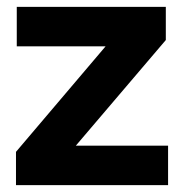

<svg xmlns="http://www.w3.org/2000/svg" viewBox="-20 -541 539 561"><path d="M26.7 0V-97.3L288.6 -405.7H29V-521H464.5V-424L201.6 -115.4H471.1V0Z"/></svg>

Font: Red Hat Display VF
Style: Regular
Weight: 300
Designer: Pentagram, MCKL
Foundry: Pentagram, MCKL
Version: Version 1.023